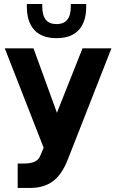

<svg xmlns="http://www.w3.org/2000/svg" viewBox="-20 -932 581 960"><path d="M3.9 -690.4H147.5L264.6 -368.2L392.6 -690.4H537.1L318.4 -132.8Q289.1 -58.6 244.1 -25.4Q199.2 7.8 128.9 7.8H68.4V-114.3H99.6Q164.1 -114.3 179.7 -149.4L198.2 -193.4ZM262.7 -741.2Q189.5 -741.2 151.9 -781.7Q114.3 -822.3 114.3 -898.4V-912.1H191.4V-898.4Q191.4 -811.5 262.7 -811.5Q334 -811.5 334 -898.4V-912.1H411.1V-898.4Q411.1 -822.3 373.5 -781.7Q335.9 -741.2 262.7 -741.2Z"/></svg>

Font: Dinish
Style: Bold
Weight: 700
Designer: Bert Driehuis
Foundry: Playbeing
Version: Version 3.006; git-39231f3c-release